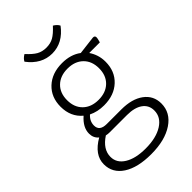

<svg xmlns="http://www.w3.org/2000/svg" viewBox="-264 -779 1061 1061"><g transform="rotate(-45 266.5 -248.5)"><path d="M199 -97H313Q396 -97 444.5 -61Q493 -25 493 36Q493 108 428 151.5Q363 195 255 195Q150 195 90 156Q30 117 30 49Q30 -24 117 -74Q92 -94 92 -129Q92 -177 141 -220Q86 -266 86 -345Q86 -419 134.5 -464.5Q183 -510 262 -510Q330 -510 375 -476L482 -489Q498 -490 498 -475Q498 -469 494 -454L491 -443H408Q422 -423 430 -398.5Q438 -374 438 -345Q438 -271 389.5 -225.5Q341 -180 262 -180Q211 -180 171 -200Q143 -175 143 -141Q143 -97 199 -97ZM313 -53H178Q164 -53 151 -56Q85 -13 85 46Q85 94 131 122.5Q177 151 255 151Q338 151 388 119.5Q438 88 438 36Q438 -6 405 -29.5Q372 -53 313 -53ZM387 -345Q387 -401 353 -434Q319 -467 262 -467Q205 -467 171 -434Q137 -401 137 -345Q137 -289 171 -256Q205 -223 262 -223Q319 -223 353 -256Q387 -289 387 -345ZM403 -662Q345 -585 262 -585Q179 -585 121 -662Q129 -679 151 -692Q182 -658 206 -644.5Q230 -631 262 -631Q294 -631 318 -644.5Q342 -658 373 -692Q395 -679 403 -662Z"/></g></svg>

Font: Scope One
Style: Regular
Weight: 400
Designer: Dalton Maag Ltd
Foundry: Dalton Maag Ltd
Version: Version 1.002; ttfautohint (v1.4.1) -l 11 -r 50 -G 50 -x 14 